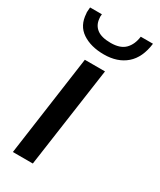

<svg xmlns="http://www.w3.org/2000/svg" viewBox="-180 -757 679 817"><g transform="rotate(30 159.0 -348.5)"><path d="M32 0 101 -493H200L130 0ZM159 -553Q95 -553 53 -581Q11 -609 8 -667Q7 -670 7.5 -677Q8 -684 9 -697H67Q66 -691 66 -685Q66 -679 67 -674Q70 -644 92.5 -627Q115 -610 160 -610Q207 -610 230 -633.5Q253 -657 258 -697H318Q309 -625 267.5 -589Q226 -553 159 -553Z"/></g></svg>

Font: Hanken Grotesk Medium
Style: Italic
Weight: 500
Italic angle: -8°
Designer: Alfredo Marco Pradil
Foundry: Hanken Design Co.
Version: Version 3.013